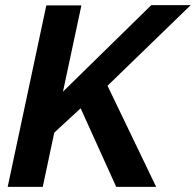

<svg xmlns="http://www.w3.org/2000/svg" viewBox="-20 -730 765 750"><path d="M161 -709H298L226 -372L571 -710H725L400 -395L590 0H434L295 -307L192 -212L147 0H10Z"/></svg>

Font: Raleway
Style: Bold Italic
Weight: 700
Italic angle: -12°
Designer: Matt McInerney, Pablo Impallari, Rodrigo Fuenzalida
Foundry: Matt McInerney, Pablo Impallari, Rodrigo Fuenzalida
Version: Version 4.101;RELEASE